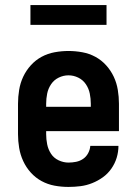

<svg xmlns="http://www.w3.org/2000/svg" viewBox="-20 -729 540 757"><path d="M250 8Q222 8 195 3Q168 -2 144 -15Q120 -28 101.5 -48.5Q83 -69 71.5 -94Q60 -119 55.5 -146Q51 -173 51 -200V-320Q51 -347 55.5 -374.5Q60 -402 71.5 -426.5Q83 -451 101.5 -471.5Q120 -492 144 -505Q168 -518 195.5 -523Q223 -528 250 -528Q277 -528 304.5 -523Q332 -518 356 -505Q380 -492 398.5 -471.5Q417 -451 428.5 -426.5Q440 -402 444.5 -374.5Q449 -347 449 -320V-212H162V-200Q162 -180 166 -160Q170 -140 181 -123Q192 -106 211 -97Q230 -88 250 -88Q265 -88 280 -91Q295 -94 307.5 -102.5Q320 -111 327.5 -125Q335 -139 336 -154H447Q447 -130 440 -107Q433 -84 419 -64Q405 -44 385.5 -30Q366 -16 343.5 -7Q321 2 297.5 5Q274 8 250 8ZM162 -308H338V-320Q338 -340 334 -360Q330 -380 318.5 -397Q307 -414 288.5 -423Q270 -432 250 -432Q230 -432 211.5 -423Q193 -414 181.5 -397Q170 -380 166 -360Q162 -340 162 -320ZM100 -631V-709H400V-631Z"/></svg>

Font: Iosevka
Style: Bold
Weight: 700
Monospace: yes
Designer: Belleve Invis
Foundry: Belleve Invis
Version: Version 32.5.0; ttfautohint (v1.8.4)